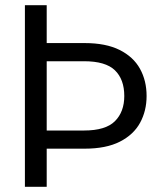

<svg xmlns="http://www.w3.org/2000/svg" viewBox="-20 -720 622 740"><path d="M76 0V-700H160V-554H306Q388 -554 441 -527.5Q494 -501 519.5 -455Q545 -409 545 -350Q545 -293 520 -247Q495 -201 442 -174Q389 -147 306 -147H160V0ZM160 -217H304Q387 -217 423 -253Q459 -289 459 -350Q459 -414 423 -449Q387 -484 304 -484H160Z"/></svg>

Font: DM Sans 12pt
Style: Regular
Weight: 400
Version: Version 4.004;gftools[0.9.30]